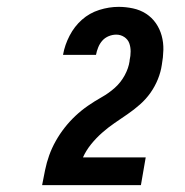

<svg xmlns="http://www.w3.org/2000/svg" viewBox="-20 -863 540 560"><path d="M103 -323V-324Q107 -345 111.5 -367Q116 -389 123.5 -410Q131 -431 142.5 -451.5Q154 -472 168.5 -490.5Q183 -509 200 -525Q217 -541 236.5 -554.5Q256 -568 276.5 -579.5Q297 -591 314.5 -606.5Q332 -622 343.5 -643Q355 -664 358 -685V-687Q361 -700 361 -713Q361 -726 357 -737Q353 -748 342.5 -755Q332 -762 319 -762Q308 -762 297 -757.5Q286 -753 278.5 -744.5Q271 -736 266.5 -725Q262 -714 260 -703H164V-704Q169 -732 183 -759Q197 -786 219 -805.5Q241 -825 269.5 -834Q298 -843 326 -843Q347 -843 368 -838.5Q389 -834 406 -823Q423 -812 434.5 -795.5Q446 -779 451.5 -759Q457 -739 456.5 -717.5Q456 -696 452 -674Q449 -653 440.5 -632Q432 -611 419 -592.5Q406 -574 388.5 -558.5Q371 -543 352 -530Q333 -517 314 -504Q295 -491 277.5 -475.5Q260 -460 245.5 -442Q231 -424 222 -404H405L391 -323Z"/></svg>

Font: Iosevka Term Curly XBd Obl
Style: Regular
Weight: 800
Italic angle: -9°
Designer: Belleve Invis
Foundry: Belleve Invis
Version: Version 32.3.0